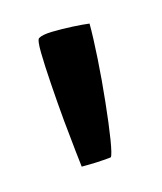

<svg xmlns="http://www.w3.org/2000/svg" viewBox="-48 -825 238 282"><g transform="rotate(-15 70.5 -684.5)"><path d="M45 -583.4Q44.6 -585.8 42.4 -606.2Q40.1 -626.6 37.4 -655.1Q34.8 -683.6 32.9 -712.4Q30.9 -741.2 30.6 -760.8Q30.3 -780.4 33.6 -782.1Q39.2 -785.6 54.1 -786Q69.1 -786.3 85.3 -785.5Q101.4 -784.6 110.5 -783.4Q110.6 -762.8 108.6 -730.6Q106.6 -698.4 103.1 -665.9Q99.7 -633.4 96.1 -610.8Q92.4 -588.3 89.8 -585.6Q89.4 -585.3 78.3 -584.5Q67.2 -583.6 56.1 -583.5Q45 -583.4 45 -583.4Z"/></g></svg>

Font: Yanone Kaffeesatz ExtraLight
Style: Regular
Weight: 200
Designer: Yanone (Cyrillic: Daniel Pouzeot, Huerta Tipografica, and Cyreal)
Foundry: Yanone
Version: Version 2.003